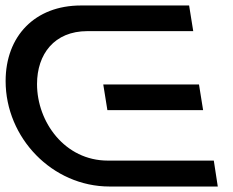

<svg xmlns="http://www.w3.org/2000/svg" viewBox="-22 -680 851 700"><path d="M296.5 -566.5H682.5L667.5 -660H273C105.5 -660 -1.5 -548.5 -1.5 -384.5C-1.5 -177.5 168.5 0 377.5 0H772L757.5 -94.5H371C214.5 -94.5 113 -235 113 -373.5C113 -482.5 176 -566.5 296.5 -566.5ZM354.5 -372 369.5 -278.5H718.5L703.5 -372Z"/></svg>

Font: Font.Observer
Style: Regular
Weight: 500
Italic angle: 9°
Version: Version 1.001;FEAKit 1.0